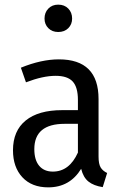

<svg xmlns="http://www.w3.org/2000/svg" viewBox="-20 -795 526 828"><path d="M442 -49 423 12Q384 6 361.5 -12Q339 -30 330 -67Q281 13 188 13Q117 13 76.5 -30.5Q36 -74 36 -147Q36 -231 91 -275.5Q146 -320 248 -320H316V-364Q316 -419 293.5 -443.5Q271 -468 220 -468Q165 -468 92 -440L70 -503Q158 -539 234 -539Q405 -539 405 -368V-120Q405 -88 414 -73Q423 -58 442 -49ZM316 -137V-261H259Q128 -261 128 -152Q128 -105 149 -80Q170 -55 208 -55Q279 -55 316 -137ZM291 -715Q291 -690 274.5 -673.5Q258 -657 231 -657Q205 -657 188.5 -673.5Q172 -690 172 -715Q172 -741 188.5 -758Q205 -775 231 -775Q258 -775 274.5 -758Q291 -741 291 -715Z"/></svg>

Font: Fira Sans Condensed
Style: Regular
Weight: 400
Width: 3
Designer: bBox Type GmbH & Carrois Corporate GbR & Edenspiekermann AG
Foundry: bBox Type GmbH & Carrois Corporate GbR & Edenspiekermann AG
Version: Version 4.301